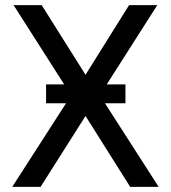

<svg xmlns="http://www.w3.org/2000/svg" viewBox="-20 -731 667 751"><path d="M470.7 -327.1H390.6L600.6 0H489.3L314.5 -277.3L138.7 0H27.8L238.3 -327.1H160.2V-400.9H231L33.2 -710.9H143.1L314.5 -438.5L484.9 -710.9H595.2L397.5 -400.9H470.7Z"/></svg>

Font: Roboto
Style: Regular
Weight: 400
Designer: Google
Version: Version 2.134; 2016; ttfautohint (v1.6)